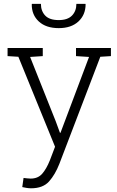

<svg xmlns="http://www.w3.org/2000/svg" viewBox="-20 -782 620 1015"><path d="M144 213.4Q133.8 213.4 119.4 211.2Q105 209 97.7 207L104.5 158.7Q111.3 159.7 123.8 160.9Q136.2 162.1 142.1 162.1Q180.2 162.1 202.6 137Q225.1 111.8 243.7 65.4L271 -6.3L77.1 -481.9L20 -485.4V-528.3H206.1V-485.4L139.2 -481L274.9 -140.1L296.9 -80.1H299.8L450.7 -481L381.8 -485.4V-528.3H566.4V-485.4L510.3 -481.9L293.5 85Q271.5 141.1 239.3 177.2Q207 213.4 144 213.4ZM290.5 -633.3Q223.6 -633.3 185.5 -668.2Q147.5 -703.1 147.9 -758.8L148.9 -761.7H196.3Q196.3 -723.6 219 -699.7Q241.7 -675.8 290.5 -675.8Q337.4 -675.8 360.6 -699.7Q383.8 -723.6 383.8 -761.7H431.6L432.6 -758.8Q432.1 -703.1 394.3 -668.2Q356.4 -633.3 290.5 -633.3Z"/></svg>

Font: Roboto Slab Light
Style: Regular
Weight: 300
Designer: Google
Version: Version 2.000; ttfautohint (v1.8.1.43-b0c9)